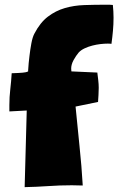

<svg xmlns="http://www.w3.org/2000/svg" viewBox="-20 -767 499 810"><path d="M459 -692.4Q459 -664.1 456.5 -637.2Q454.1 -610.4 450.2 -582Q445.3 -583 434.6 -583Q420.9 -583 403.8 -581.1Q386.7 -579.1 369.6 -574.7Q352.5 -570.3 336.9 -563Q321.3 -555.7 311.5 -544.9Q300.8 -532.2 290.5 -513.7Q280.3 -495.1 280.3 -477.5Q280.3 -469.7 281.2 -465.8L390.6 -460.9Q392.6 -445.3 394.5 -428.7Q396.5 -412.1 396.5 -396.5Q396.5 -380.9 395.5 -366.2Q394.5 -351.6 393.6 -336.9L298.8 -317.4Q306.6 -233.4 315.4 -150.9Q324.2 -68.4 329.1 15.6Q317.4 15.6 305.7 15.1Q293.9 14.6 283.2 14.6Q232.4 14.6 183.1 18.1Q133.8 21.5 84 22.5L92.8 -300.8L19.5 -296.9V-323.2Q19.5 -357.4 23.4 -390.6Q27.3 -423.8 29.3 -458Q60.5 -459 75.2 -460.4Q89.8 -461.9 94.7 -463.9Q100.6 -465.8 98.6 -468.8Q100.6 -502 104.5 -532.2Q107.4 -557.6 112.3 -584Q117.2 -610.4 125 -625Q149.4 -671.9 182.1 -696.8Q214.8 -721.7 253.4 -732.9Q292 -744.1 335.4 -745.6Q378.9 -747.1 425.8 -747.1Q433.6 -747.1 440.9 -747.1Q448.2 -747.1 456.1 -746.1Q459 -717.8 459 -692.4Z"/></svg>

Font: Slackey
Style: Regular
Weight: 400
Designer: Squid
Foundry: Font Diner, Inc DBA Sideshow
Version: Version 1.001